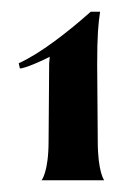

<svg xmlns="http://www.w3.org/2000/svg" viewBox="-20 -732 224 328"><path d="M51 -424H158C158 -424 147 -438 147 -491L146 -622C146 -672 148 -692 151 -712H135C97 -678 48 -640 12 -624L14 -615C22 -615 52 -628 65 -635L64 -624L63 -491C63 -438 51 -424 51 -424Z"/></svg>

Font: Coconat Demi
Style: Regular
Weight: 400
Designer: Sara Lavazza
Foundry: Collletttivo
Version: Version 1.000;Glyphs 3.2 (3217)